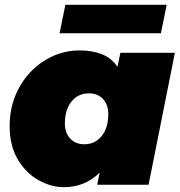

<svg xmlns="http://www.w3.org/2000/svg" viewBox="-20 -766 745 796"><path d="M245 10Q191 10 139 -19.5Q87 -49 53.5 -105.5Q20 -162 20 -243Q20 -311 43 -368Q66 -425 106.5 -467.5Q147 -510 199.5 -533.5Q252 -557 311 -557Q361 -557 401.5 -541.5Q442 -526 467 -489L479 -547H705L596 0H383L393 -50Q332 10 245 10ZM330 -168Q374 -168 401.5 -202Q429 -236 429 -293Q429 -331 407.5 -355Q386 -379 348 -379Q304 -379 276.5 -345Q249 -311 249 -254Q249 -216 270.5 -192Q292 -168 330 -168ZM227 -628 251 -746H671L647 -628Z"/></svg>

Font: Montserrat Black
Style: Italic
Weight: 900
Italic angle: -11.3°
Designer: Julieta Ulanovsky
Foundry: Julieta Ulanovsky
Version: Version 9.000; ttfautohint (v1.8.4.7-5d5b)